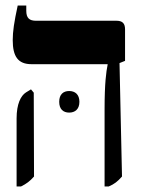

<svg xmlns="http://www.w3.org/2000/svg" viewBox="-20 -667 509 694"><path d="M358 7H373C394 -2 405 -11 421 -29L412 -439L432 -447V-561C432 -583 422 -592 401 -592H110C86 -592 75 -602 75 -628V-647H44C31 -587 26 -553 26 -522C26 -463 45 -435 94 -435H369V-433C364 -408 358 -368 358 -271ZM40 7H56C76 -3 88 -12 103 -29L102 -332L92 -344L74 -333C55 -321 40 -291 40 -239ZM194 -299C194 -272 209 -260 230 -260C251 -260 267 -272 267 -299C267 -326 251 -338 230 -338C209 -338 194 -326 194 -299Z"/></svg>

Font: Noto Serif Hebrew ExtraCondensed ExtraBold
Style: Regular
Weight: 800
Width: 2
Designer: Monotype Design Team
Foundry: Monotype Imaging Inc.
Version: Version 2.004